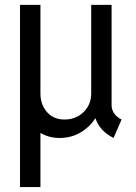

<svg xmlns="http://www.w3.org/2000/svg" viewBox="-20 -547 546 772"><path d="M60.5 205.1V-527.3H142.6V205.1ZM219.7 7.8Q174.8 7.8 138.7 -14.9Q102.5 -37.6 81.5 -77.6Q60.5 -117.7 60.5 -169.9V-527.3H142.6V-170.9Q142.6 -127 168.7 -96.7Q194.8 -66.4 240.2 -66.4Q269.5 -66.4 293.7 -79.8Q317.9 -93.3 332.3 -116.7Q346.7 -140.1 346.7 -169.9V-527.3H428.7V-124Q428.7 -106 439 -91.1Q449.2 -76.2 468.8 -66.4L436.5 7.8Q399.4 -11.2 381.1 -37.4Q362.8 -63.5 360.4 -89.8L377.9 -70.3H343.8L373 -88.9Q352.5 -46.4 311.8 -19.3Q271 7.8 219.7 7.8Z"/></svg>

Font: Reddit Sans Condensed
Style: Regular
Weight: 400
Designer: Stephen Hutchings
Foundry: Reddit
Version: Version 1.014